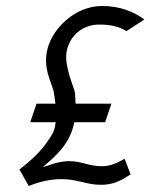

<svg xmlns="http://www.w3.org/2000/svg" viewBox="-20 -610 502 641"><path d="M45 -44 76 11C111 -3 146 -12 186 -12C238 -12 269 7 317 7C357 7 383 -6 416 -28L396 -80C373 -67 350 -55 320 -55C277 -55 252 -72 212 -72C188 -72 168 -67 145 -59L123 -52L141 -68C180 -102 214 -138 227 -197L228 -202H331L352 -264H233L232 -268C232 -279 231 -288 230 -302C225 -324 195 -388 202 -435C211 -491 256 -528 311 -528C350 -528 379 -521 402 -506L462 -545C428 -570 382 -590 321 -590C226 -590 148 -508 136 -435C127 -380 147 -346 159 -306V-305C161 -293 163 -281 164 -271L165 -264H102L81 -202H166L165 -197C162 -169 151 -157 142 -143C117 -104 84 -75 45 -44Z"/></svg>

Font: Charger Sport
Style: LitExtObl
Weight: 300
Designer: Jasper
Foundry: Cannot Into Space Fonts
Version: Version 1.1